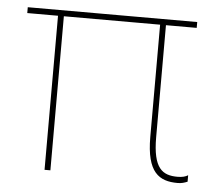

<svg xmlns="http://www.w3.org/2000/svg" viewBox="-43 -568 721 622"><g transform="rotate(5 317.0 -257.5)"><path d="M556 5C569 5 578 2 588 -2V-23C580 -18 570 -15 554 -15C505 -15 474 -35 474 -137V-501H574V-520H23V-501H123V0H142V-501H455V-136C455 -20 496 5 556 5Z"/></g></svg>

Font: Fixel Text Thin
Style: Regular
Weight: 100
Width: 4
Designer: AlfaBravo + MacPaw
Foundry: Kyrylo Tkachov, Marchela Mozhyna, Serhii Makarenko, Maria Weinstein, Zakhar Kryvoshyya
Version: Version 1.211